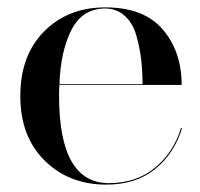

<svg xmlns="http://www.w3.org/2000/svg" viewBox="-20 -490 543 520"><path d="M473 -143Q452 -74 400 -32Q348 10 268 10Q167 10 101 -55Q35 -120 35 -230Q35 -340 99.5 -405Q164 -470 265 -470Q370 -470 421 -410Q472 -350 472 -260H141Q140 -250 140 -230Q140 6 275 6Q349 6 399.5 -35.5Q450 -77 470 -143ZM265 -467Q203 -467 173.5 -409Q144 -351 141 -262H366Q366 -296 362.5 -327.5Q359 -359 349.5 -393Q340 -427 318 -447Q296 -467 265 -467Z"/></svg>

Font: Bodoni* 72
Style: Regular
Weight: 400
Version: Version 1.003